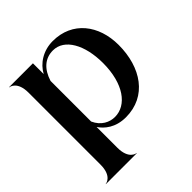

<svg xmlns="http://www.w3.org/2000/svg" viewBox="-209 -743 1095 1095"><g transform="rotate(-45 338.0 -196.0)"><path d="M373 11.5C541.5 11.5 635.5 -128.5 635.5 -310C635.5 -469 543 -591.5 385 -591.5C307 -591.5 245 -550 215.5 -494.5V-581.5H22.5V-580C28 -580 79.5 -571.5 79.5 -481V99.5C79.5 190 28 198.5 22.5 198.5V200H272V198.5C267 198.5 215.5 190 215.5 99.5V-68C240 -31 289 11.5 373 11.5ZM215.5 -112V-439.5C238.5 -513.5 284.5 -553 348 -553C440.5 -553 499.5 -446.5 499.5 -300C499.5 -133.5 425 -34 330 -34C288.5 -34 240.5 -55.5 215.5 -112Z"/></g></svg>

Font: Beautique Display
Style: Bold
Weight: 700
Designer: Nhat-Quang Ngo
Version: Version 1.100;Glyphs 3.2.3 (3260)